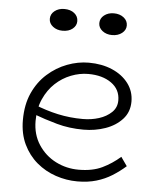

<svg xmlns="http://www.w3.org/2000/svg" viewBox="-52 -741 655 800"><g transform="rotate(5 276.0 -341.5)"><path d="M301 14Q255 14 210.5 -1Q166 -16 130.5 -46Q95 -76 74 -120Q53 -164 53 -221Q53 -286 75 -334.5Q97 -383 134 -416Q171 -449 216 -466Q261 -483 306 -483Q361 -483 404 -464.5Q447 -446 472 -413Q497 -380 497 -337Q497 -293 469.5 -263Q442 -233 399 -218Q356 -203 308 -203Q248 -203 196 -217.5Q144 -232 96 -250L95 -290Q146 -269 196.5 -258Q247 -247 301 -247Q337 -247 368.5 -257Q400 -267 421 -287Q442 -307 442 -337Q442 -383 404.5 -409.5Q367 -436 308 -436Q272 -436 236 -422Q200 -408 171 -381Q142 -354 124 -314Q106 -274 106 -222Q106 -165 134 -122.5Q162 -80 206.5 -57.5Q251 -35 302 -35Q360 -35 400.5 -54.5Q441 -74 475 -104L501 -67Q475 -44 445.5 -25.5Q416 -7 380.5 3.5Q345 14 301 14ZM392 -606Q368 -606 351.5 -619Q335 -632 335 -651Q335 -671 351.5 -684Q368 -697 392 -697Q417 -697 433.5 -684Q450 -671 450 -651Q450 -632 433.5 -619Q417 -606 392 -606ZM185 -606Q161 -606 144.5 -619Q128 -632 128 -651Q128 -671 144.5 -684Q161 -697 185 -697Q211 -697 227 -684Q243 -671 243 -651Q243 -632 227 -619Q211 -606 185 -606Z"/></g></svg>

Font: BioRhyme Light
Style: Regular
Weight: 300
Designer: Aoife Mooney
Foundry: Aoife Mooney Type
Version: Version 1.600;gftools[0.9.33]